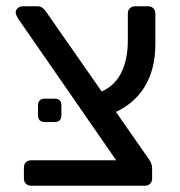

<svg xmlns="http://www.w3.org/2000/svg" viewBox="-20 -591 573 611"><path d="M79.1 0Q68.9 0 62.5 -6.4Q56.1 -12.7 56.1 -22.9V-57.9Q56.1 -68.1 62.5 -74.5Q68.9 -80.9 79.1 -80.9H349.8L37.4 -532.1Q34 -538.2 32 -542.6Q30 -547 30 -551Q30 -559.2 36.5 -565.1Q43 -571 51.2 -571H99Q109.5 -571 115.9 -565.5Q122.2 -560.1 126.1 -554.4L452.3 -86.6Q457.3 -79.8 460.7 -72.3Q464.1 -64.8 464.1 -55.7V-22.9Q464.1 -12.7 457.7 -6.4Q451.3 0 441.1 0ZM332.2 -227.6 287.8 -293.3Q340.5 -311.6 363.7 -355.4Q386.8 -399.2 386.8 -462.1V-547.7Q386.8 -558.3 393.2 -564.6Q399.6 -571 409.7 -571H451.5Q461.7 -571 468.1 -564.4Q474.4 -557.9 474.4 -547.7V-450Q474.4 -368.7 438.4 -311.8Q402.3 -254.9 332.2 -227.6ZM122.9 -202.6Q100.9 -202.6 100.9 -224.6V-255.1Q100.9 -277.1 122.9 -277.1H153.4Q175.4 -277.1 175.4 -255.1V-224.6Q175.4 -202.6 153.4 -202.6Z"/></svg>

Font: Rubik Light
Style: Regular
Weight: 300
Designer: Hubert and Fischer
Foundry: Hubert and Fischer
Version: Version 2.300;gftools[0.9.30]